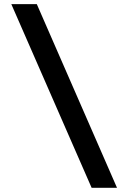

<svg xmlns="http://www.w3.org/2000/svg" viewBox="-20 -806 626 919"><path d="M418.5 92.8H540L156.2 -786.1H34.2Z"/></svg>

Font: Cascadia Code PL SemiBold
Style: Regular
Weight: 600
Monospace: yes
Designer: Aaron Bell
Foundry: Saja Typeworks
Version: Version 2404.023